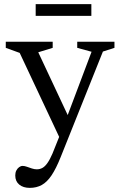

<svg xmlns="http://www.w3.org/2000/svg" viewBox="-20 -657 588 931"><path d="M321 -72 271 15.5 75.5 -400.5 8 -425V-454.5H235.5V-425L165.5 -403.5ZM124.5 254Q92.5 254 73.2 238Q54 222 54 194Q54 180 59.2 169.8Q64.5 159.5 72.8 153.5Q81 147.5 89.5 147.5Q99 147.5 110.2 151.5Q121.5 155.5 134.2 159.8Q147 164 158.5 164Q173.5 164 186 157Q198.5 150 210.2 133.2Q222 116.5 234.5 87.5L280 -26L299 -74.5L424 -406L354.5 -425V-454.5H535V-425L479 -407L274.5 104Q252 160.5 230 193.2Q208 226 182.5 240Q157 254 124.5 254ZM153 -580V-637H423V-580Z"/></svg>

Font: Newsreader
Style: Regular
Weight: 400
Designer: Hugues Gentile
Foundry: Production Type
Version: Version 1.003